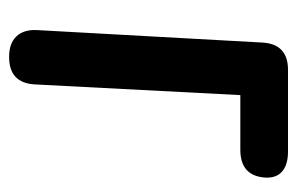

<svg xmlns="http://www.w3.org/2000/svg" viewBox="-138 -490 666 431"><g transform="rotate(90 195.5 -275.0)"><path d="M379 -535C382 -569 361 -588 321 -588H137C99 -588 78 -569 76 -530L48 -24C46 15 68 38 107 38H109C147 38 168 19 170 -20L194 -481H317C355 -481 376 -499 379 -535Z"/></g></svg>

Font: 寒蝉团圆体 Round
Style: Regular
Weight: 500
Designer: 寒蝉字型
Version: Version 2.700;Glyphs 3.1.1 (3135)